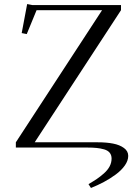

<svg xmlns="http://www.w3.org/2000/svg" viewBox="-20 -727 672 946"><path d="M58.1 0V-25.9L482.9 -676.8H160.2L111.8 -559.1L86.9 -564L113.8 -707L139.2 -702.1H576.2V-676.8L150.9 -25.9H461.9Q504.9 -25.9 537.4 -19.5Q569.8 -13.2 590.8 2.2Q611.8 17.6 611.8 41Q611.8 64.5 595 88.4Q578.1 112.3 550.3 132.8Q522.5 153.3 491.7 169.7Q460.9 186 428.2 199.2L416 180.2Q440.4 166 457 154.8Q473.6 143.6 492.2 127.2Q510.7 110.8 520.3 92.5Q529.8 74.2 529.8 54.2Q529.8 37.1 520.5 25.6Q511.2 14.2 493.2 9Q475.1 3.9 456.1 2Q437 0 410.2 0Z"/></svg>

Font: Dehuti Alt
Style: Book
Weight: 400
Version: Version 1.2